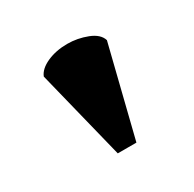

<svg xmlns="http://www.w3.org/2000/svg" viewBox="-75 -790 428 423"><g transform="rotate(-30 139.0 -578.5)"><path d="M58.6 -674.3Q64.9 -690.4 87.6 -700.7Q110.4 -710.9 139.2 -710.9Q165 -710.9 189.5 -701.4Q213.9 -691.9 219.2 -674.3L162.6 -446.3H115.2Z"/></g></svg>

Font: PT Astra Serif
Style: Bold
Weight: 700
Designer: A.Korolkova, I. Chaeva
Foundry: ParaType Ltd
Version: Version 1.002